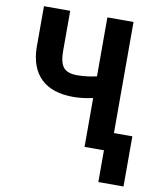

<svg xmlns="http://www.w3.org/2000/svg" viewBox="-95 -787 881 1038"><g transform="rotate(10 345.5 -268.5)"><path d="M553.2 -710.9V0H409.7V-268.1Q352.5 -255.4 302.2 -255.4Q186 -255.4 125 -314Q64 -372.6 61.5 -482.9V-710.9H205.6V-490.7Q205.6 -428.2 226.8 -401.4Q248 -374.5 302.2 -374.5Q354.5 -374.5 409.7 -387.2V-710.9ZM654.3 174.3H516.1V-101.1H654.3Z"/></g></svg>

Font: MAUL Condensed Bold
Style: Condensed Bold
Weight: 700
Designer: MAUL
Version: Version 1.0; 2020; ttfautohint (v1.8.3)